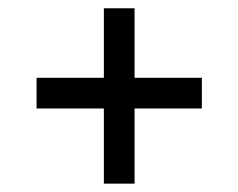

<svg xmlns="http://www.w3.org/2000/svg" viewBox="-20 -479 576 464"><path d="M305.2 -216.8V-35.2H231V-216.8H68.4V-291H231V-459H305.2V-291H467.8V-216.8Z"/></svg>

Font: Vazirmatn FD
Style: Regular
Weight: 400
Designer: Saber Rastikerdar
Foundry: Saber Rastikerdar
Version: Version 33.001